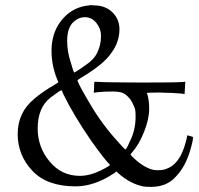

<svg xmlns="http://www.w3.org/2000/svg" viewBox="-20 -718 778 749"><path d="M208 -397Q181 -456 181 -520Q181 -589 218.5 -637Q256 -685 313 -695Q325 -697 328 -697L330 -698Q333 -698 335 -698Q336 -698 340 -697.5Q344 -697 346 -697Q391 -697 418.5 -670Q446 -643 446 -604Q446 -554 414 -511Q384 -467 300 -417L283 -406Q278 -404 317 -337Q365 -251 425 -182Q466 -135 469 -135Q473 -135 486 -165Q509 -210 509 -263Q509 -282 507 -292Q498 -317 488 -331Q473 -349 460 -355Q447 -361 418 -361Q388 -361 357 -358L346 -356L347 -374Q347 -394 348 -396V-399H355Q357 -399 365 -398.5Q373 -398 388 -397.5Q403 -397 414 -397Q423 -397 465 -396.5Q507 -396 535 -396Q663 -396 689 -398L703 -399Q703 -398 701.5 -375Q700 -352 700 -351L688 -353Q655 -356 601 -357Q553 -357 553 -355Q562 -332 562 -294Q562 -254 542 -203.5Q522 -153 494 -122L489 -115L496 -107Q537 -66 576 -56Q582 -54 596 -54Q616 -54 628 -59Q677 -75 700 -148Q710 -181 710 -187Q710 -188 710 -188L711 -190Q713 -190 723 -187Q733 -184 733 -183Q733 -169 723 -135Q704 -68 666 -29Q631 11 569 11Q545 11 537 9Q487 -2 443 -41L434 -49L425 -42Q348 9 275 9Q164 9 107 -51Q49 -112 49 -195Q49 -279 113 -332Q144 -359 197 -390ZM374 -577Q374 -606 356 -628.5Q338 -651 311 -651Q289 -651 271 -636Q242 -614 242 -559Q242 -518 255 -478Q267 -435 270 -435Q271 -435 279.5 -440.5Q288 -446 298.5 -453Q309 -460 314 -464Q347 -486 359 -512Q374 -542 374 -577ZM127 -217Q127 -144 173.5 -88Q220 -32 291 -32Q331 -32 375 -54Q409 -71 409 -75Q387 -97 337 -167Q266 -270 227 -351Q221 -366 220 -366Q215 -366 178 -338Q127 -299 127 -217Z"/></svg>

Font: MathJax_Fraktur
Style: Regular
Weight: 400
Version: Version 1.1